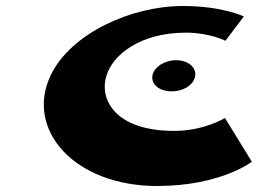

<svg xmlns="http://www.w3.org/2000/svg" viewBox="-20 -604 873 641"><path d="M567.7 -403C605.7 -403 634.3 -381 632 -353C629.4 -323 594.8 -299 552.8 -299C511.8 -299 483.4 -323 489 -353C495.3 -381 529.7 -403 567.7 -403ZM561.6 -167C362.6 -167 309.9 -274 336 -353C357.6 -422 448.7 -495 601.7 -495C678.7 -495 732.6 -468 732.6 -468L794 -549C794 -549 723.4 -584 590.4 -584C417.4 -584 215.3 -492 148.9 -352C63.2 -171 228.4 17 504.4 17C716.4 17 820.8 -64 820.8 -64L731.1 -210C731.1 -210 661.6 -167 561.6 -167Z"/></svg>

Font: Hussar Milosc
Style: Obl
Weight: 700
Foundry: Cannot Into Space Fonts
Version: Version 1.02